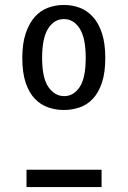

<svg xmlns="http://www.w3.org/2000/svg" viewBox="-20 -755 515 775"><path d="M70 -521Q70 -580 84 -621Q98 -662 121 -687.5Q144 -713 174.5 -724Q205 -735 238 -735Q271 -735 301 -724Q331 -713 354.5 -687.5Q378 -662 391.5 -621Q405 -580 405 -521Q405 -462 391.5 -421.5Q378 -381 355 -356.5Q332 -332 301.5 -321.5Q271 -311 238 -311Q205 -311 174.5 -321.5Q144 -332 120.5 -356.5Q97 -381 83.5 -421.5Q70 -462 70 -521ZM150 -521Q150 -440 175.5 -403.5Q201 -367 239 -367Q277 -367 301.5 -403.5Q326 -440 326 -521Q326 -602 301.5 -640Q277 -678 238 -678Q199 -678 174.5 -640Q150 -602 150 -521ZM87 0V-70H390V0Z"/></svg>

Font: Carrois Gothic
Style: Regular
Weight: 400
Designer: Ralph du Carrois
Foundry: Ralph du Carrois
Version: Version 1.002